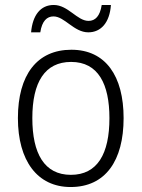

<svg xmlns="http://www.w3.org/2000/svg" viewBox="-20 -742 569 772"><path d="M105 -612H142C149 -658 169 -676 195 -676C240 -676 277 -612 335 -612C386 -612 421 -651 426 -722H389C382 -677 363 -658 336 -658C290 -658 254 -722 196 -722C143 -722 111 -681 105 -612ZM477 -267C477 -436 405 -542 267 -542C129 -542 52 -441 52 -267C52 -96 130 10 264 10C404 10 477 -96 477 -267ZM110 -267C110 -411 160 -493 266 -493C375 -493 420 -404 420 -267C420 -124 372 -39 265 -39C158 -39 110 -125 110 -267Z"/></svg>

Font: Noto Sans Khmer SemiCondensed Light
Style: Regular
Weight: 300
Width: 4
Designer: Danh Hong and the Monotype Design Team
Foundry: Monotype Imaging Inc.
Version: Version 2.004